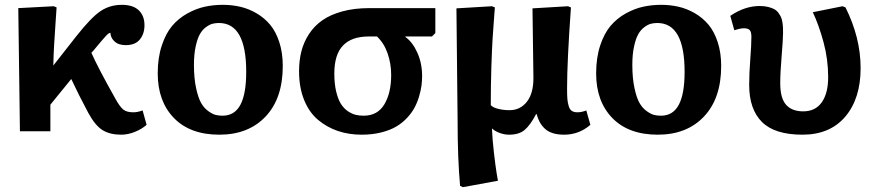

<svg xmlns="http://www.w3.org/2000/svg" viewBox="-20 -547 3648 800"><path d="M484.9 14.2Q438.5 14.2 408 -4.4Q377.4 -22.9 348.1 -76.2Q306.2 -154.8 276.9 -217.8L189.9 -110.8V0H63L56.2 -513.2L204.1 -521L215.8 -516.1Q214.8 -497.6 211.4 -451.2Q208 -404.8 205.6 -361.6Q203.1 -318.4 202.1 -273.9L297.9 -396Q359.9 -474.6 398.9 -500.7Q438 -526.9 487.8 -526.9Q534.2 -526.9 558.1 -504.2Q582 -481.4 582 -441.9Q582 -406.2 562.7 -382.6Q543.5 -358.9 503.9 -358.9Q489.3 -358.9 476.3 -363Q463.4 -367.2 452.4 -379.4Q441.4 -391.6 439.9 -410.2Q434.1 -410.6 422.6 -398.7Q411.1 -386.7 368.2 -335L360.8 -327.1Q387.2 -266.6 460 -137.2Q479.5 -101.6 493.9 -90.3Q508.3 -79.1 535.2 -79.1Q553.2 -79.1 574.2 -86.9L590.8 -26.9Q571.3 -9.3 542.2 2.4Q513.2 14.2 484.9 14.2Z M894 14.2Q772 14.2 704.6 -55.4Q637.2 -125 637.2 -241.2Q637.2 -306.2 654.1 -357.2Q670.9 -408.2 697.5 -439.5Q724.1 -470.7 760.7 -491Q797.4 -511.2 833.3 -519Q869.1 -526.9 908.2 -526.9Q946.3 -526.9 981.2 -518.8Q1016.1 -510.7 1048.8 -491.7Q1081.5 -472.7 1105.5 -444.1Q1129.4 -415.5 1143.8 -371.3Q1158.2 -327.1 1158.2 -272Q1158.2 -137.2 1086.7 -61.5Q1015.1 14.2 894 14.2ZM907.2 -64.9Q957.5 -64.9 981.7 -110.4Q1005.9 -155.8 1005.9 -248Q1005.9 -451.2 892.1 -451.2Q877.4 -451.2 864.7 -447.8Q852.1 -444.3 837.4 -433.3Q822.8 -422.4 812.5 -404.1Q802.2 -385.7 795.2 -353Q788.1 -320.3 788.1 -276.9Q788.1 -221.7 796.9 -180.7Q805.7 -139.6 817.9 -118.2Q830.1 -96.7 847.9 -84Q865.7 -71.3 878.9 -68.1Q892.1 -64.9 907.2 -64.9Z M1486.8 14.2Q1433.6 14.2 1387.9 -1.2Q1342.3 -16.6 1305.4 -47.4Q1268.6 -78.1 1247.3 -130.1Q1226.1 -182.1 1226.1 -250Q1226.1 -294.9 1235.8 -333.3Q1245.6 -371.6 1267.6 -405.3Q1289.6 -439 1323 -462.4Q1356.4 -485.8 1406.2 -499.5Q1456.1 -513.2 1519 -513.2H1793.9V-409.2L1779.8 -395H1668.9V-393.1Q1699.2 -371.6 1719 -327.4Q1738.8 -283.2 1738.8 -230Q1738.8 -210 1736.1 -189.7Q1733.4 -169.4 1726.1 -144.8Q1718.8 -120.1 1707 -98.1Q1695.3 -76.2 1675.5 -55.2Q1655.8 -34.2 1630.4 -19.3Q1605 -4.4 1568.1 4.9Q1531.2 14.2 1486.8 14.2ZM1495.1 -64.9Q1553.2 -64.9 1581.5 -112.3Q1609.9 -159.7 1609.9 -234.9Q1609.9 -281.2 1595.2 -324Q1580.6 -366.7 1550.8 -395H1516.1Q1445.3 -395 1409.2 -357.4Q1373 -319.8 1373 -240.2Q1373 -197.3 1380.9 -165Q1388.7 -132.8 1400.6 -114Q1412.6 -95.2 1429.4 -83.7Q1446.3 -72.3 1461.9 -68.6Q1477.5 -64.9 1495.1 -64.9Z M1908.7 232.9 1897 227.1Q1886.7 113.3 1886.7 -42L1881.8 -512.2L2029.8 -521L2042 -516.1Q2042 -515.6 2038.6 -472.2Q2035.2 -428.7 2032.5 -386.5Q2029.8 -344.2 2027.3 -266.6Q2024.9 -189 2024.9 -108.9Q2034.2 -98.6 2056.4 -93.3Q2078.6 -87.9 2103 -87.9Q2147.5 -87.9 2175 -122.6Q2202.6 -157.2 2202.6 -222.2L2198.7 -512.2L2346.7 -521L2358.9 -516.1Q2342.8 -290.5 2342.8 -178.2Q2342.8 -150.9 2344 -135.5Q2345.2 -120.1 2349.4 -105.7Q2353.5 -91.3 2362.3 -85.2Q2371.1 -79.1 2385.7 -79.1Q2403.8 -79.1 2422.9 -86.9L2439.9 -26.9Q2392.6 14.2 2330.6 14.2Q2303.2 14.2 2282.7 7.6Q2262.2 1 2249.3 -11.7Q2236.3 -24.4 2228.8 -38.6Q2221.2 -52.7 2215.8 -71.8H2213.9Q2189.5 -25.4 2166 -5.6Q2142.6 14.2 2101.6 14.2Q2081.1 14.2 2061.5 6.8Q2042 -0.5 2030.8 -11.2H2029.8Q2031.7 35.6 2038.1 89.8Q2044.4 144 2049.3 174.8L2054.7 206.1Z M2720.7 14.2Q2598.6 14.2 2531.2 -55.4Q2463.9 -125 2463.9 -241.2Q2463.9 -306.2 2480.7 -357.2Q2497.6 -408.2 2524.2 -439.5Q2550.8 -470.7 2587.4 -491Q2624 -511.2 2659.9 -519Q2695.8 -526.9 2734.9 -526.9Q2772.9 -526.9 2807.9 -518.8Q2842.8 -510.7 2875.5 -491.7Q2908.2 -472.7 2932.1 -444.1Q2956.1 -415.5 2970.5 -371.3Q2984.9 -327.1 2984.9 -272Q2984.9 -137.2 2913.3 -61.5Q2841.8 14.2 2720.7 14.2ZM2733.9 -64.9Q2784.2 -64.9 2808.3 -110.4Q2832.5 -155.8 2832.5 -248Q2832.5 -451.2 2718.8 -451.2Q2704.1 -451.2 2691.4 -447.8Q2678.7 -444.3 2664.1 -433.3Q2649.4 -422.4 2639.2 -404.1Q2628.9 -385.7 2621.8 -353Q2614.7 -320.3 2614.7 -276.9Q2614.7 -221.7 2623.5 -180.7Q2632.3 -139.6 2644.5 -118.2Q2656.7 -96.7 2674.6 -84Q2692.4 -71.3 2705.6 -68.1Q2718.8 -64.9 2733.9 -64.9Z M3323.7 14.2Q3208 14.2 3154.8 -38.8Q3101.6 -91.8 3101.6 -192.9Q3101.6 -241.2 3106.2 -300.3Q3110.8 -359.4 3110.8 -394Q3110.8 -415 3103.3 -422.1Q3095.7 -429.2 3079.6 -429.2Q3064.9 -429.2 3039.6 -420.9L3022.9 -481Q3083.5 -522 3145 -522Q3165 -522 3180.7 -518.1Q3196.3 -514.2 3206.5 -508.5Q3216.8 -502.9 3223.9 -492.9Q3231 -482.9 3234.6 -474.6Q3238.3 -466.3 3240.2 -453.1Q3242.2 -439.9 3242.4 -431.4Q3242.7 -422.9 3242.7 -409.2Q3242.7 -383.3 3236.8 -313.2Q3231 -243.2 3231 -200.2Q3231 -137.7 3255.4 -110.4Q3279.8 -83 3326.7 -83Q3377.4 -83 3404.1 -120.8Q3430.7 -158.7 3430.7 -225.1Q3430.7 -299.8 3411.4 -371.1Q3392.1 -442.4 3366.7 -496.1L3490.7 -521L3502.9 -516.1Q3565.9 -390.1 3565.9 -263.2Q3565.9 -136.2 3502 -61Q3438 14.2 3323.7 14.2Z"/></svg>

Font: Literata Book
Style: Bold
Weight: 700
Designer: Latin by Veronika Burian and Jose Scaglione. Greek by Irene Vlachou. Cyrillic by Vera Evstafieva
Foundry: TypeTogether
Version: Version 2.003;PS 002.003;hotconv 1.0.88;makeotf.lib2.5.64775